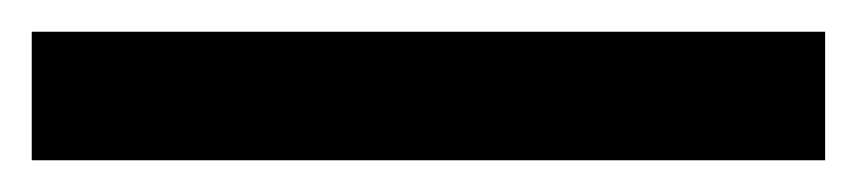

<svg xmlns="http://www.w3.org/2000/svg" viewBox="-20 155 540 121"><path d="M0 175H500V256H0Z"/></svg>

Font: Martel Sans SemiBold
Style: Regular
Weight: 600
Designer: Dan Reynolds and Mathieu Réguer
Foundry: Dan Reynolds and Mathieu Réguer
Version: Version 1.002; ttfautohint (v1.1) -l 5 -r 5 -G 72 -x 0 -D la